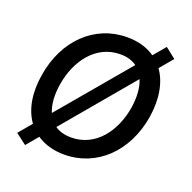

<svg xmlns="http://www.w3.org/2000/svg" viewBox="-111 -681 819 821"><g transform="rotate(20 299.0 -270.0)"><path d="M85.9 30.2 131.4 -23.8C164.8 -1.1 207 11.4 256.7 11.4C403.1 11.4 518.5 -98.4 545.8 -264.6C559.7 -351.2 545.8 -423.7 509.6 -474.1L560 -533.7L512.1 -571.4L465.9 -516.7C432.5 -540.1 389.9 -552.6 339.8 -552.6C192.8 -552.6 77.4 -442.8 50.8 -275.2C36.6 -188.9 50.4 -117.2 86.6 -66.8L36.6 -7.5ZM137.8 -264.6C155.2 -375.4 225.1 -474.1 337.4 -474.1C368.3 -474.1 392.8 -466.3 411.9 -452.4L146.7 -137.8C132.1 -172.6 130 -217.3 137.8 -264.6ZM185.4 -88.1 449.6 -402.3C464.1 -367.5 466.3 -322.8 458.8 -275.6C440.7 -164.1 371.1 -67.5 259.2 -67.5C228.7 -67.5 204.2 -74.9 185.4 -88.1Z"/></g></svg>

Font: Margiela Sans Text
Style: Italic
Weight: 400
Italic angle: -9.39999°
Designer: Stefan Endress, Andreas Faust
Version: Version 1.100;FEAKit 1.0